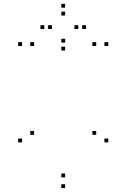

<svg xmlns="http://www.w3.org/2000/svg" viewBox="-20 -960 660 1002"><path d="M158 -256.5V-276.5H138V-256.5ZM158 -720V-740H138V-720ZM95 -720V-740H75V-720ZM95 -217V-237H75V-217ZM320 21.5V1.5H300V21.5ZM545 -217V-237H525V-217ZM545 -720V-740H525V-720ZM482 -720V-740H462V-720ZM482 -256.5V-276.5H462V-256.5ZM320 -34.5V-54.5H300V-34.5ZM429 -808.5V-828.5H409V-808.5ZM320 -920V-940H300V-920ZM211 -808.5V-828.5H191V-808.5ZM320 -696.5V-716.5H300V-696.5ZM251 -808.5V-828.5H231V-808.5ZM320 -879V-899H300V-879ZM388.5 -808.5V-828.5H368.5V-808.5ZM320 -737.5V-757.5H300V-737.5Z"/></svg>

Font: Monaspace Neon Dots Var
Style: Regular
Weight: 400
Designer: Riley Cran and the Lettermatic Team
Version: Version 1.100 (Monaspace Neon Dots)